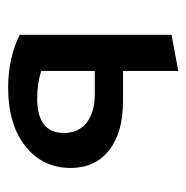

<svg xmlns="http://www.w3.org/2000/svg" viewBox="-13 -454 468 483"><g transform="rotate(90 221.5 -213.0)"><path d="M234 -288Q314 -288 358.5 -253Q403 -218 403 -156Q403 -86 348.5 -42.5Q294 1 201 1Q127 1 68 -28V-410L159 -427V-288ZM228 -72Q315 -72 315 -139Q315 -176 289 -196.5Q263 -217 216 -217H159V-82Q192 -72 228 -72Z"/></g></svg>

Font: EauTestInfant Semibold
Style: Italic
Weight: 600
Italic angle: -12°
Designer: Christian Thalmann (Catharsis Fonts)
Version: Version 0.001;PS 000.001;hotconv 1.0.88;makeotf.lib2.5.64775